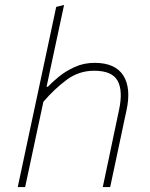

<svg xmlns="http://www.w3.org/2000/svg" viewBox="-20 -759 609 779"><path d="M52 0Q64 -56.5 75.2 -108.8Q86.5 -161 99 -220.5L157.5 -494Q171 -557.5 183.8 -617Q196.5 -676.5 208 -731L240 -739Q214.5 -619.5 187.5 -494L169 -407H174Q191 -425 218.8 -447.8Q246.5 -470.5 283.2 -487.2Q320 -504 364 -504Q447.5 -504 480.2 -452.8Q513 -401.5 493 -310Q488.5 -289.5 484.2 -269.5Q480 -249.5 474 -221Q461 -159.5 450 -108Q439 -56.5 427 0H397Q409 -57 420 -108.8Q431 -160.5 443.5 -221L463 -313Q479.5 -390.5 457.2 -431.2Q435 -472 362 -472Q300 -472 250.5 -435.2Q201 -398.5 156 -346L129 -220Q116.5 -160.5 105.2 -108.5Q94 -56.5 82 0Z"/></svg>

Font: Commissioner Thin
Style: Italic
Weight: 100
Italic angle: -12°
Designer: Kostas Bartsokas
Foundry: Kostas Bartsokas
Version: Version 1.000; ttfautohint (v1.8.3)